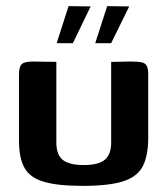

<svg xmlns="http://www.w3.org/2000/svg" viewBox="-20 -601 547 627"><path d="M164 -399V-136Q164 -95 185.5 -78.5Q207 -62 253 -62Q302 -62 322.5 -79.5Q343 -97 343 -135V-399Q344 -399 353.5 -399Q363 -399 375.5 -399.5Q388 -400 398.5 -400Q409 -400 412 -400Q431 -400 442.5 -397.5Q454 -395 459 -386.5Q464 -378 464 -357V-151Q464 -94 447 -59.5Q430 -25 384 -9.5Q338 6 250 6Q170 6 124.5 -7Q79 -20 60.5 -52Q42 -84 42 -142V-357Q42 -382 50.5 -391Q59 -400 87 -400Q106 -400 125 -399.5Q144 -399 164 -399ZM291 -460 330 -581 402 -580 343 -460ZM165 -460 204 -581 276 -580 218 -460Z"/></svg>

Font: Genos Thin SemiBold
Style: Regular
Weight: 600
Version: Version 1.010